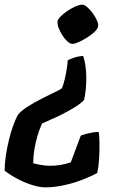

<svg xmlns="http://www.w3.org/2000/svg" viewBox="-57 -521 576 827"><path d="M138 286Q113 286 80 275.5Q47 265 15.5 248Q-16 231 -37 214Q-37 184 -32 150.5Q-27 117 -19 83.5Q-11 50 -0.5 21Q10 -8 20 -26Q34 -44 62.5 -62Q91 -80 122.5 -96Q154 -112 179 -124Q204 -136 210 -141Q216 -156 221.5 -178.5Q227 -201 230.5 -224Q234 -247 235 -262Q244 -266 260 -272Q276 -278 301 -280Q309 -258 312.5 -225.5Q316 -193 314 -157.5Q312 -122 305 -90Q287 -72 261 -56.5Q235 -41 208 -27.5Q181 -14 158.5 -4.5Q136 5 124 11Q113 35 104.5 64Q96 93 91 123Q86 153 86 182Q96 185 108 187.5Q120 190 133.5 191.5Q147 193 160 193Q180 193 203 189.5Q226 186 248 178L291 63Q304 58 325 53Q346 48 368 47Q371 63 371.5 94.5Q372 126 370 160.5Q368 195 362 224Q339 237 301 252Q263 267 220 276.5Q177 286 138 286ZM255 -332Q245 -332 233 -343Q221 -354 211 -370Q201 -386 195 -402.5Q189 -419 191 -430Q193 -439 205 -451Q217 -463 234 -474.5Q251 -486 268.5 -493.5Q286 -501 297 -501Q306 -501 318.5 -490.5Q331 -480 342.5 -464Q354 -448 361 -432Q368 -416 365 -406Q363 -396 350 -383.5Q337 -371 318.5 -359.5Q300 -348 282.5 -340Q265 -332 255 -332Z"/></svg>

Font: Texturina 12pt
Style: Bold Italic
Weight: 700
Italic angle: -11°
Designer: Guillermo Torres Carreño
Foundry: Omnibus-Type
Version: Version 1.002